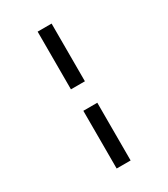

<svg xmlns="http://www.w3.org/2000/svg" viewBox="-237 -952 1060 1210"><g transform="rotate(-30 293.0 -347.0)"><path d="M242.2 -424.8V-844.7H343.8V-424.8ZM242.2 151.4V-268.6H343.8V151.4Z"/></g></svg>

Font: Cascadia Code
Style: Regular
Weight: 400
Monospace: yes
Designer: Aaron Bell
Foundry: Saja Typeworks
Version: Version 2106.017